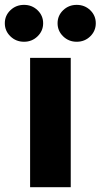

<svg xmlns="http://www.w3.org/2000/svg" viewBox="-71 -785 421 805"><path d="M55.2 0V-542.5H225.6V0ZM250.5 -609.9Q217.3 -609.9 193.8 -632.6Q170.4 -655.3 170.4 -687.5Q170.4 -719.7 193.8 -742.2Q217.3 -764.6 250.5 -764.6Q284.2 -764.6 307.4 -742.2Q330.6 -719.7 330.6 -687.5Q330.6 -655.3 307.4 -632.6Q284.2 -609.9 250.5 -609.9ZM29.8 -609.9Q-3.9 -609.9 -27.3 -632.6Q-50.8 -655.3 -50.8 -687.5Q-50.8 -719.7 -27.3 -742.2Q-3.9 -764.6 29.8 -764.6Q63 -764.6 86.4 -742.2Q109.9 -719.7 109.9 -687.5Q109.9 -655.3 86.4 -632.6Q63 -609.9 29.8 -609.9Z"/></svg>

Font: Inter 16pt ExtraBold
Style: Regular
Weight: 800
Version: Version 4.001;git-66647c0bb